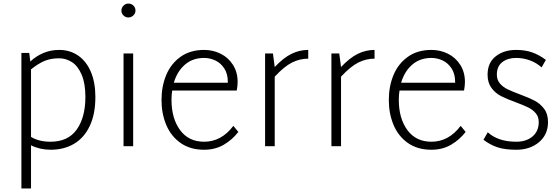

<svg xmlns="http://www.w3.org/2000/svg" viewBox="-20 -820 3144 1077"><path d="M515 -276Q515 -180 483.5 -113.5Q452 -47 395.5 -13.5Q339 20 264 20Q204 20 154 -5V237H100V-523H144L150 -475Q182 -505 223 -522.5Q264 -540 312 -540Q372 -540 418 -508.5Q464 -477 489.5 -417.5Q515 -358 515 -276ZM459 -276Q459 -352 438 -401Q417 -450 383.5 -471.5Q350 -493 312 -493Q266 -493 231.5 -479Q197 -465 154 -431V-52Q198 -25 263 -25Q362 -25 410.5 -93.5Q459 -162 459 -276Z M661 -760Q661 -776 672.5 -788Q684 -800 700 -800Q717 -800 728.5 -788.5Q740 -777 740 -760Q740 -745 728 -733.5Q716 -722 700 -722Q684 -722 672.5 -733.5Q661 -745 661 -760ZM673 -520H727V0H673Z M1317 -80Q1283 -36 1235 -8Q1187 20 1125 20Q1047 20 993 -18Q939 -56 912.5 -119.5Q886 -183 886 -259Q886 -336 912.5 -399.5Q939 -463 993 -501.5Q1047 -540 1125 -540Q1175 -540 1218 -518.5Q1261 -497 1287 -456Q1313 -415 1313 -360Q1313 -340 1308 -312H946Q942 -289 942 -260Q942 -156 990 -90.5Q1038 -25 1125 -25Q1222 -25 1289 -114ZM955 -356H1258V-361Q1258 -405 1238.5 -435.5Q1219 -466 1188.5 -480.5Q1158 -495 1125 -495Q1061 -495 1017.5 -457.5Q974 -420 955 -356Z M1709 -540V-491Q1662 -491 1618.5 -469.5Q1575 -448 1521 -390V0H1467V-520H1511L1521 -444Q1570 -496 1615 -518Q1660 -540 1709 -540Z M2081 -540V-491Q2034 -491 1990.5 -469.5Q1947 -448 1893 -390V0H1839V-520H1883L1893 -444Q1942 -496 1987 -518Q2032 -540 2081 -540Z M2592 -80Q2558 -36 2510 -8Q2462 20 2400 20Q2322 20 2268 -18Q2214 -56 2187.5 -119.5Q2161 -183 2161 -259Q2161 -336 2187.5 -399.5Q2214 -463 2268 -501.5Q2322 -540 2400 -540Q2450 -540 2493 -518.5Q2536 -497 2562 -456Q2588 -415 2588 -360Q2588 -340 2583 -312H2221Q2217 -289 2217 -260Q2217 -156 2265 -90.5Q2313 -25 2400 -25Q2497 -25 2564 -114ZM2230 -356H2533V-361Q2533 -405 2513.5 -435.5Q2494 -466 2463.5 -480.5Q2433 -495 2400 -495Q2336 -495 2292.5 -457.5Q2249 -420 2230 -356Z M2692 -36 2716 -78Q2774 -25 2876 -25Q2932 -25 2967 -54.5Q3002 -84 3002 -135Q3002 -165 2985 -185Q2968 -205 2943.5 -217Q2919 -229 2874 -246Q2824 -264 2791.5 -280.5Q2759 -297 2737 -326.5Q2715 -356 2715 -401Q2715 -468 2760.5 -504Q2806 -540 2875 -540Q2926 -540 2965.5 -526Q3005 -512 3042 -484L3018 -442Q2989 -468 2952 -481.5Q2915 -495 2875 -495Q2828 -495 2797.5 -471.5Q2767 -448 2767 -402Q2767 -372 2784 -352Q2801 -332 2825.5 -320Q2850 -308 2895 -291Q2947 -272 2978.5 -255.5Q3010 -239 3032 -210Q3054 -181 3054 -135Q3054 -65 3003.5 -22.5Q2953 20 2876 20Q2813 20 2771.5 6.5Q2730 -7 2692 -36Z"/></svg>

Font: Martel Sans ExtraLight
Style: Regular
Weight: 275
Designer: Dan Reynolds and Mathieu Réguer
Foundry: Dan Reynolds and Mathieu Réguer
Version: Version 1.002; ttfautohint (v1.1) -l 5 -r 5 -G 72 -x 0 -D la